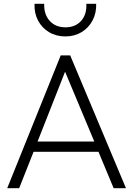

<svg xmlns="http://www.w3.org/2000/svg" viewBox="-20 -992 702 1012"><path d="M18 0 300 -700H350L644 0H579L499 -192H157L81 0ZM178 -246H477L323 -614ZM325 -800Q276 -800 238.5 -822.5Q201 -845 180.5 -883.8Q160 -922.5 162 -972H213Q211 -916.5 241.8 -882.2Q272.5 -848 325 -848Q377.5 -848 407.8 -882.2Q438 -916.5 435 -972H487Q488.5 -923 467.8 -884Q447 -845 409.8 -822.5Q372.5 -800 325 -800Z"/></svg>

Font: Geologica Roman Thin
Style: Regular
Weight: 250
Designer: Sindre Bremnes, Frode Helland
Foundry: Monokrom Skriftforlag AS
Version: Version 1.010;gftools[0.9.28]